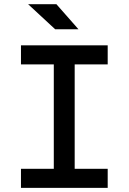

<svg xmlns="http://www.w3.org/2000/svg" viewBox="-20 -914 626 934"><path d="M82 0H503.9V-92.8H343.3V-600.6H503.9V-693.4H82V-600.6H241.7V-92.8H82ZM248.5 -771.5H361.8L254.4 -893.6H116.7Z"/></svg>

Font: Cascadia Code PL
Style: Regular
Weight: 400
Monospace: yes
Designer: Aaron Bell
Foundry: Saja Typeworks
Version: Version 2404.023